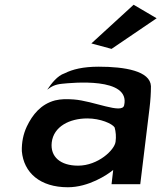

<svg xmlns="http://www.w3.org/2000/svg" viewBox="-20 -776 680 809"><path d="M252 -467C222 -457 197 -425 179 -398C197 -412 212 -420 241 -423C281 -427 531 -453 503 -332C494 -294 374 -351 290 -357C260 -359 238 -359 212 -353C152 -337 117 -293 93 -243C78 -211 71 -176 72 -139C80 -48 149 13 266 13C353 13 432 -39 457 -60L450 0H571L610 -320C614 -353 616 -383 616 -413C613 -477 506 -495 396 -495C330 -495 286 -484 252 -467ZM309 -78C235 -78 191 -115 198 -176C206 -243 273 -277 348 -277C403 -277 453 -255 463 -239C468 -221 470 -200 467 -179C463 -144 393 -78 309 -78ZM365 -593 450 -570 640 -699 543 -756Z"/></svg>

Font: Bluebird
Style: ExtObl
Weight: 400
Designer: Jasper
Foundry: Cannot Into Space Fonts
Version: Version 0.98